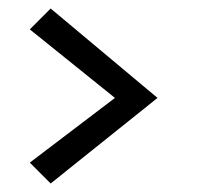

<svg xmlns="http://www.w3.org/2000/svg" viewBox="-20 -438 500 451"><path d="M250 -208 50 -369 99 -418 350 -208 99 -7 50 -56Z"/></svg>

Font: Iceland
Style: Regular
Weight: 400
Designer: Cyreal (www.cyreal.org)
Foundry: Cyreal (www.cyreal.org)
Version: Version 1.001